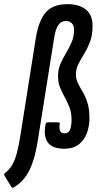

<svg xmlns="http://www.w3.org/2000/svg" viewBox="-83 -709 471 923"><path d="M-28 190 -61 136Q-66 129 -58 122Q-37 106 -24 83Q-11 60 -2 26.5Q7 -7 15 -57L89 -525Q103 -611 137.5 -650Q172 -689 242 -689Q298 -689 330 -663Q362 -637 362 -584Q362 -541 350 -509Q338 -477 322 -451Q306 -425 294 -401.5Q282 -378 282 -351Q282 -329 291.5 -309.5Q301 -290 314 -268.5Q327 -247 337 -216.5Q347 -186 347 -142Q347 -102 334.5 -68.5Q322 -35 295.5 -14.5Q269 6 226 6Q169 6 147 -24Q125 -54 136 -111Q139 -121 146 -121H195Q207 -121 204 -111Q201 -92 206 -80Q211 -68 227 -68Q248 -68 254.5 -87.5Q261 -107 261 -132Q261 -167 251 -193Q241 -219 228 -242Q215 -265 205.5 -289Q196 -313 196 -343Q196 -376 207.5 -402Q219 -428 234 -453Q249 -478 261 -505.5Q273 -533 273 -567Q273 -587 262 -597.5Q251 -608 234 -608Q211 -608 197.5 -589Q184 -570 177 -525L102 -54Q95 -4 85 34.5Q75 73 61.5 102.5Q48 132 29 154Q10 176 -17 192Q-24 196 -28 190Z"/></svg>

Font: Sofia Sans Extra Condensed SemiBold
Style: Italic
Weight: 600
Italic angle: -9°
Designer: Botio Nikoltchev, Ani Petrova
Foundry: lettersoup
Version: Version 4.101